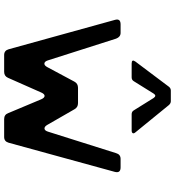

<svg xmlns="http://www.w3.org/2000/svg" viewBox="20 -842 823 902"><g transform="rotate(90 431.0 -391.5)"><path d="M74 -520Q66 -547 95 -547H135Q154 -547 162 -526L264 -206Q269 -190 278.5 -189Q288 -188 296 -203L364 -330Q373 -347 393 -347H465Q485 -347 494 -330L567 -203Q575 -189 584.5 -189.5Q594 -190 599 -206L700 -526Q706 -547 727 -547H767Q795 -547 788 -520L651 -21Q645 0 624 0H540Q519 0 512 -19L447 -174Q440 -190 431 -190Q422 -190 415 -174L346 -18Q338 0 318 0H239Q218 0 212 -21ZM388 -774Q395 -783 406 -783H456Q466 -783 474 -774L602 -617Q609 -609 606 -604Q603 -599 593 -599H517Q505 -599 499 -609L441 -702Q430 -718 420 -702L362 -609Q356 -599 344 -599H279Q257 -599 270 -617Z"/></g></svg>

Font: OpenDyslexic 3
Style: Regular
Weight: 400
Designer: Abelardo Gonzalez
Version: Version 1.000;PS 001.001;hotconv 1.0.56